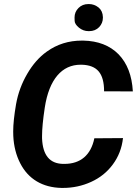

<svg xmlns="http://www.w3.org/2000/svg" viewBox="-20 -922 680 952"><path d="M418.5 -901.9C398.4 -901.9 382.3 -895.5 369.1 -882.3C356 -869.1 349.6 -853.5 349.6 -835C349.6 -834 349.6 -828.1 350.1 -817.9C350.6 -807.6 357.4 -796.4 371.6 -784.7C385.7 -773.4 401.4 -767.6 418.9 -767.6C419.9 -767.6 420.9 -767.6 421.9 -767.6C442.4 -767.6 459 -774.4 471.7 -787.6C483.9 -800.8 490.2 -815.9 490.2 -834C490.2 -835 490.2 -835.9 490.2 -836.9C489.7 -857.4 482.4 -873.5 468.8 -884.8C454.6 -896 439 -901.9 421.4 -901.9C420.4 -901.9 419.4 -901.9 418.5 -901.9ZM447.8 -236.3C430.7 -152.8 378.9 -109.4 299.8 -109.4C296.9 -109.4 293.9 -109.4 291 -109.4C228 -111.3 191.9 -150.4 188.5 -236.3C188.5 -240.2 188.5 -244.1 188.5 -248C188.5 -281.7 192.9 -328.6 202.1 -389.2C223.6 -529.3 287.6 -601.1 379.4 -601.1C381.3 -601.1 383.8 -601.1 385.7 -601.1C461.4 -598.6 496.1 -559.1 496.1 -469.2L638.7 -468.8C634.3 -547.4 610.8 -608.4 567.9 -652.8C524.4 -696.8 466.3 -719.2 392.6 -720.7C390.1 -720.7 388.2 -720.7 385.7 -720.7C320.8 -720.7 262.7 -702.6 211.9 -666C174.3 -639.2 142.1 -602.5 115.2 -556.2C87.9 -509.8 69.3 -459.5 59.6 -405.3C50.3 -351.1 45.4 -306.2 45.4 -270C45.4 -262.7 45.4 -255.4 45.9 -248C48.3 -196.8 60.1 -151.9 80.1 -112.8C120.1 -34.2 190.9 7.8 284.7 9.8C287.1 9.8 289.6 9.8 292 9.8C341.3 9.8 387.7 0 431.6 -20C475.6 -40 511.7 -68.8 539.6 -106.9C567.4 -144.5 584.5 -188 589.8 -237.3Z"/></svg>

Font: Roboto
Style: Bold Italic
Weight: 700
Italic angle: -12°
Designer: Google
Version: Version 2.137; 2017